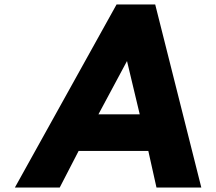

<svg xmlns="http://www.w3.org/2000/svg" viewBox="-20 -845 974 865"><path d="M679.2 -825H505.2L47 0H249L334.2 -165H648.2L685 0H887ZM609.5 -330H423.5L552.2 -570Z"/></svg>

Font: Sztylet
Style: BdObl
Weight: 700
Foundry: Cannot Into Space Fonts, PlusOne Fonts
Version: Version 0.12